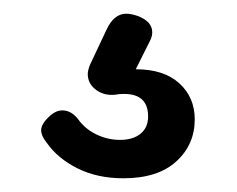

<svg xmlns="http://www.w3.org/2000/svg" viewBox="-20 -47 345 280"><path d="M48 161Q40 151 40 143Q40 133 54 121Q62 114 71 114Q84 114 94 127Q104 141 120.5 149Q137 157 155 157Q174 157 185 148Q196 139 196 123Q196 90 161 90Q153 90 149 91Q132 93 120 84Q108 75 108 61Q108 56 111 48L135 -3Q146 -27 164 -27Q171 -27 180 -24Q202 -16 202 0Q202 6 199 12L178 54Q219 54 241.5 74.5Q264 95 264 127Q264 164 237 188.5Q210 213 160 213Q122 213 93 198.5Q64 184 48 161Z"/></svg>

Font: Kodchasan Medium
Style: Regular
Weight: 500
Designer: Katatrad Aksorn Co.,Ltd.
Foundry: Cadson Demak Co.,Ltd.
Version: Version 1.000; ttfautohint (v1.6)